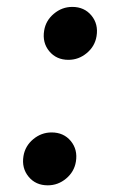

<svg xmlns="http://www.w3.org/2000/svg" viewBox="-20 -539 360 567"><path d="M121.1 8.3Q85.4 8.3 64.5 -17.1Q43.5 -42.5 49.3 -78.1Q54.2 -107.9 78.1 -127.9Q102.1 -147.9 132.3 -147.9Q168 -147.9 189 -122.6Q210 -97.2 204.1 -61.5Q199.2 -31.7 175.3 -11.7Q151.4 8.3 121.1 8.3ZM182.1 -362.3Q146.5 -362.3 125.5 -387.7Q104.5 -413.1 110.4 -448.7Q115.2 -478.5 139.2 -498.5Q163.1 -518.6 193.4 -518.6Q229 -518.6 250 -493.2Q271 -467.8 265.1 -432.1Q260.3 -402.3 236.3 -382.3Q212.4 -362.3 182.1 -362.3Z"/></svg>

Font: Inter Semi Bold
Style: Italic
Weight: 600
Italic angle: -9.39999°
Designer: Rasmus Andersson
Foundry: rsms
Version: Version 4.000;git-3c8e0fc